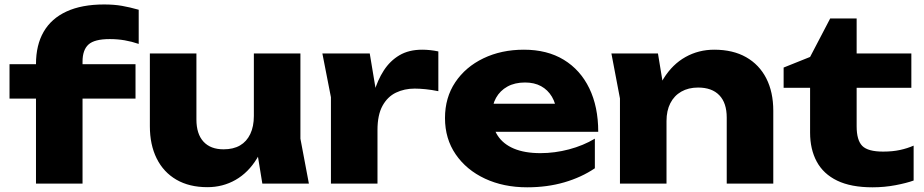

<svg xmlns="http://www.w3.org/2000/svg" viewBox="-20 -806 4058 843"><path d="M461.8 -634.4Q394.8 -634.4 368.6 -610.6Q342.4 -586.8 342.4 -535.4V0H138V-524.6Q138 -608.4 171.8 -666.7Q205.6 -725 272.4 -755.7Q339.2 -786.4 437.2 -786.4Q480.8 -786.4 515.6 -780.3Q550.4 -774.2 589 -763.2V-613.2Q558.8 -623.6 527.5 -629Q496.2 -634.4 461.8 -634.4ZM21.8 -373V-524H575V-373Z M890.8 15.8Q811 15.8 754.4 -17.1Q697.8 -50 667.9 -110.3Q638 -170.6 638 -251.8V-571.4H842.4V-281.4Q842.4 -218 873.3 -184.2Q904.2 -150.4 961.6 -150.4Q1004.6 -150.4 1033.9 -167.5Q1063.2 -184.6 1078.9 -217.7Q1094.6 -250.8 1094.6 -296.6L1157.6 -263.8Q1146.6 -173.2 1108.5 -110.7Q1070.4 -48.2 1014.3 -16.2Q958.2 15.8 890.8 15.8ZM1131.8 0 1094.6 -228.6V-571.4H1299V-197.2L1336.2 0Z M1395.4 -571.4H1603.4L1637.4 -367.2V0H1433V-379ZM1904.6 -580.2V-405.6Q1875.4 -411.6 1848.8 -414.3Q1822.2 -417 1800.4 -417Q1755.6 -417 1718.6 -399.3Q1681.6 -381.6 1659.5 -341.6Q1637.4 -301.6 1637.4 -235L1598.4 -283.4Q1606 -344.6 1621.9 -399.5Q1637.8 -454.4 1665.2 -496.7Q1692.6 -539 1733.8 -563.4Q1775 -587.8 1833.8 -587.8Q1850.8 -587.8 1868.8 -585.9Q1886.8 -584 1904.6 -580.2Z M2294.6 16.4Q2190.8 16.4 2109.3 -21.7Q2027.8 -59.8 1980.8 -128.3Q1933.8 -196.8 1933.8 -287.6Q1933.8 -377.4 1978.9 -444.8Q2024 -512.2 2102.6 -550Q2181.2 -587.8 2280.4 -587.8Q2382.6 -587.8 2455.4 -543.5Q2528.2 -499.2 2567.4 -418.3Q2606.6 -337.4 2606.6 -227.4H2099.4V-350.4H2491.8L2425 -307.4Q2421.4 -350.8 2403.3 -381.2Q2385.2 -411.6 2355.6 -427.7Q2326 -443.8 2285.2 -443.8Q2240.2 -443.8 2207.9 -425.9Q2175.6 -408 2157.9 -376.4Q2140.2 -344.8 2140.2 -303.4Q2140.2 -249.4 2164.5 -211.5Q2188.8 -173.6 2236.2 -153.6Q2283.6 -133.6 2352.6 -133.6Q2415.8 -133.6 2478.4 -150.2Q2541 -166.8 2591.8 -197.2V-67.2Q2532.6 -27.2 2457.5 -5.4Q2382.4 16.4 2294.6 16.4Z M2664.4 -571.4H2868.8L2906.4 -342.8V0H2702V-373.8ZM3115.8 -587.8Q3198.2 -587.8 3256 -554.9Q3313.8 -522 3344.5 -461.9Q3375.2 -401.8 3375.2 -319.6V0H3170.8V-289.6Q3170.8 -354 3138.3 -387.8Q3105.8 -421.6 3045 -421.6Q3002.6 -421.6 2971.3 -403.7Q2940 -385.8 2923.2 -352.9Q2906.4 -320 2906.4 -274.8L2843 -307.6Q2855 -399.2 2893.8 -461.5Q2932.6 -523.8 2990 -555.8Q3047.4 -587.8 3115.8 -587.8Z M3420.6 -420.4V-509.4L3536.8 -556L3625 -724.8H3741.2V-571.4H3981.4V-420.4H3741.2V-251.6Q3741.2 -190.2 3766 -165.3Q3790.8 -140.4 3857.4 -140.4Q3899 -140.4 3931.5 -147.5Q3964 -154.6 3991.4 -166.6V-13.4Q3960.6 -2.2 3911.9 7.1Q3863.2 16.4 3810.8 16.4Q3716.4 16.4 3655.8 -12.9Q3595.2 -42.2 3566 -96.4Q3536.8 -150.6 3536.8 -223.8V-420.4Z"/></svg>

Font: Unbounded
Style: Regular
Weight: 400
Designer: Luke Prowse, Jean-Baptiste Morizot, Fátima Lázaro, Florian Runge
Foundry: NaN
Version: Version 1.701;gftools[0.9.28.dev5+ged2979d]